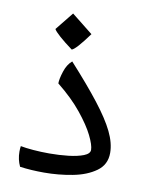

<svg xmlns="http://www.w3.org/2000/svg" viewBox="-68 -604 511 655"><g transform="rotate(10 187.0 -277.0)"><path d="M128.9 -1Q84 -1 45.4 -6.3Q34.2 -29.8 34.2 -57.1Q34.2 -66.9 35.6 -76.2Q52.7 -72.8 79.6 -70.6Q106.4 -68.4 135.3 -68.4Q169.4 -68.4 201.2 -72Q232.9 -75.7 253.4 -83.7Q273.9 -91.8 273.9 -105Q273.9 -121.6 258.1 -153.8Q242.2 -186 209.2 -226.8Q176.3 -267.6 124.5 -309.1Q124.5 -324.7 133.1 -351.1Q141.6 -377.4 158.2 -391.1Q221.7 -321.3 261.7 -269.8Q301.8 -218.3 320.8 -179.2Q339.8 -140.1 339.8 -106Q339.8 -65.4 307.9 -42.5Q275.9 -19.5 227.5 -10.3Q179.2 -1 128.9 -1ZM149.4 -430.7Q122.1 -450.7 104 -466.8Q85.9 -482.9 82.5 -490.2L132.8 -552.7L206.5 -494.1Q163.6 -435.1 149.4 -430.7Z"/></g></svg>

Font: Harmattan
Style: Regular
Weight: 400
Designer: George W. Nuss III and SIL International
Foundry: SIL International
Version: Version 4.000